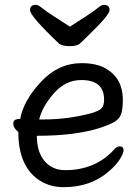

<svg xmlns="http://www.w3.org/2000/svg" viewBox="-20 -755 583 799"><path d="M155.3 -257.8Q266.1 -257.8 360.4 -284.2Q394 -293.9 403.6 -305.4Q413.1 -316.9 413.1 -340.8Q413.1 -421.9 318.4 -421.9Q252 -421.9 203.6 -366Q155.3 -310.1 143.1 -257.8ZM244.1 23.9Q190.9 23.9 147.9 -2Q56.2 -59.1 56.2 -206.1Q35.2 -222.2 35.2 -241Q35.2 -259.8 60.1 -259.8H64Q78.1 -336.9 150.6 -414.6Q223.1 -492.2 319.3 -492.2Q383.3 -492.2 421.4 -469.2Q491.2 -428.2 491.2 -339.8Q491.2 -305.2 485.1 -283.7Q479 -262.2 458 -249Q437 -235.8 391.1 -221.2Q290 -189.9 133.3 -189.9Q133.3 -123 165.3 -85Q197.3 -46.9 251 -46.9Q374 -46.9 451.2 -128.9Q465.3 -146 478 -146Q494.1 -146 494.1 -129.9Q494.1 -117.2 479.2 -93Q464.4 -68.8 433.1 -42Q358.4 23.9 244.1 23.9ZM271 -563Q239.3 -563 226.1 -573.2Q105 -688 105 -712.9Q105 -734.9 129.4 -734.9Q139.2 -734.9 155.3 -721.4Q171.4 -708 205.3 -686.5Q239.3 -665 271 -644Q303.2 -665 336.7 -686.5Q370.1 -708 386.2 -721.4Q402.3 -734.9 412.1 -734.9Q436 -734.9 436 -712.9Q436 -692.9 348.1 -607.9Q328.1 -588.9 315.2 -575.9Q302.2 -563 271 -563Z"/></svg>

Font: LXGW WenKai GB Screen
Style: Regular
Weight: 400
Designer: LXGW / Fontworks Inc.
Foundry: LXGW / Fontworks Inc.
Version: Version 1.321;February 19, 2024;FontCreator 14.0.0.2901 64-b